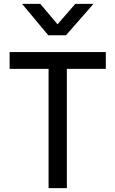

<svg xmlns="http://www.w3.org/2000/svg" viewBox="-20 -968 594 988"><path d="M230 0V-613.5H29.5V-700H524.5V-613.5H324V0ZM228.5 -786.5 93.5 -948H187.5L276 -843L367.5 -948H461L319.5 -786.5Z"/></svg>

Font: Geologica Light
Style: Regular
Weight: 300
Designer: Sindre Bremnes, Frode Helland
Foundry: Monokrom Skriftforlag AS
Version: Version 1.010; ttfautohint (v1.8.4.7-5d5b);gftools[0.9.28]